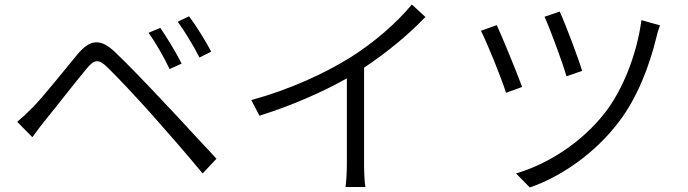

<svg xmlns="http://www.w3.org/2000/svg" viewBox="-20 -798 3040 848"><path d="M688 -675 636 -653C668 -609 705 -544 729 -493L782 -517C759 -565 712 -640 688 -675ZM815 -726 765 -702C797 -658 835 -595 861 -544L913 -570C889 -616 841 -692 815 -726ZM56 -260 123 -192C138 -212 159 -242 179 -266C225 -322 311 -433 361 -493C396 -536 415 -539 454 -501C498 -459 591 -359 649 -294C714 -221 803 -119 875 -32L936 -97C859 -179 760 -288 692 -359C634 -421 547 -512 487 -569C420 -632 376 -621 323 -559C262 -486 173 -373 125 -324C99 -298 81 -281 56 -260Z M1090 -356 1126 -287C1267 -331 1406 -392 1512 -452V-74C1512 -38 1509 10 1506 28H1594C1590 10 1588 -38 1588 -74V-499C1691 -568 1782 -643 1859 -723L1799 -778C1729 -694 1632 -610 1527 -544C1416 -475 1262 -403 1090 -356Z M2452 -747 2385 -724C2409 -673 2466 -517 2482 -461L2551 -485C2535 -540 2474 -700 2452 -747ZM2895 -686 2813 -709C2793 -559 2731 -401 2651 -299C2551 -171 2403 -74 2259 -32L2320 30C2462 -19 2609 -123 2712 -258C2795 -366 2848 -506 2879 -633C2882 -647 2889 -671 2895 -686ZM2174 -687 2104 -662C2127 -620 2196 -450 2215 -388L2286 -414C2262 -480 2199 -633 2174 -687Z"/></svg>

Font: Noto Sans CJK HK DemiLight
Style: Regular
Weight: 350
Designer: Ryoko NISHIZUKA 西塚涼子 (kana, bopomofo & ideographs); Paul D. Hunt (Latin, Greek & Cyrillic); Sandoll Communications 산돌커뮤니
Foundry: Adobe
Version: Version 2.004;hotconv 1.0.118;makeotfexe 2.5.65603